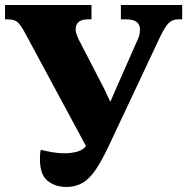

<svg xmlns="http://www.w3.org/2000/svg" viewBox="-20 -734 745 764"><path d="M244 10Q201 10 170 -14Q139 -38 139 -100Q139 -109 139.5 -118.5Q140 -128 142 -138Q166 -132 190 -128Q214 -124 235 -124Q265 -124 288.5 -131Q312 -138 322 -153L79 -604Q64 -632 51.5 -644.5Q39 -657 12 -657H0V-714H344V-657H330Q281 -657 281 -616Q281 -607 284.5 -597.5Q288 -588 294 -575L396 -378Q408 -352 419 -329Q428 -350 439 -375L525 -570Q532 -583 534.5 -595Q537 -607 537 -616Q537 -636 524 -646.5Q511 -657 481 -657H461V-714H705V-657H689Q666 -657 651 -642Q636 -627 615 -583L415 -158Q386 -96 361 -59Q336 -22 308 -6Q280 10 244 10Z"/></svg>

Font: Noto Serif ExtraBold
Style: Regular
Weight: 800
Designer: Monotype Design Team
Foundry: Monotype Imaging Inc.
Version: Version 2.014